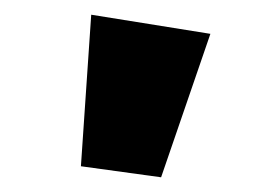

<svg xmlns="http://www.w3.org/2000/svg" viewBox="-20 -779 377 261"><path d="M199 -538 90 -553 104 -759 266 -733Z"/></svg>

Font: Cantarell Extra Bold
Style: Regular
Weight: 800
Designer: Dave Crossland, Nikolaus Waxweiler, Florian Fecher, Jacques Le Bailly, Eben Sorkin, Alexei Vanyashin, Alexios Zavras, Em
Version: Version 0.303